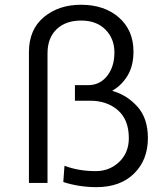

<svg xmlns="http://www.w3.org/2000/svg" viewBox="-20 -769 690 807"><path d="M101.6 0V-549.8Q101.6 -644.5 164.1 -696.8Q226.6 -749 320.3 -749Q418.9 -749 480 -695.3Q541 -641.6 541 -552.7Q541 -491.2 515.6 -450.2Q490.2 -409.2 453.1 -388.7V-386.7Q514.6 -369.1 558.1 -320.3Q601.6 -271.5 601.6 -188.5Q601.6 -96.7 543.5 -39.6Q485.4 17.6 385.7 17.6Q312.5 17.6 246.1 -3.9L251 -72.3Q309.6 -49.8 382.8 -49.8Q440.4 -49.8 481 -88.4Q521.5 -127 521.5 -188.5Q521.5 -265.6 475.6 -305.7Q429.7 -345.7 358.4 -345.7H294.9V-411.1H350.6Q399.4 -411.1 430.2 -449.7Q460.9 -488.3 460.9 -548.8Q460.9 -606.4 423.3 -644.5Q385.7 -682.6 321.3 -682.6Q255.9 -682.6 217.8 -646Q179.7 -609.4 179.7 -544.9V0Z"/></svg>

Font: Batunionen A1
Style: Regular
Weight: 400
Designer: HanYang I&C Co.,Ltd.
Foundry: HanYang I&C Co.,Ltd.
Version: Version 2.50; ttfautohint (v1.6)